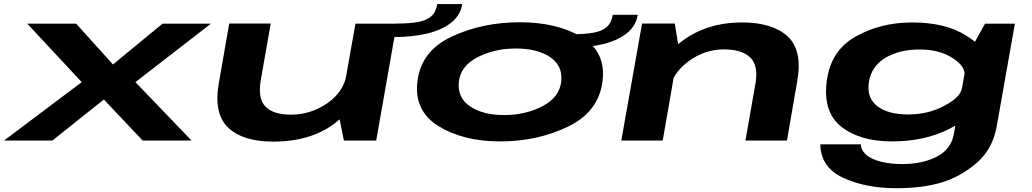

<svg xmlns="http://www.w3.org/2000/svg" viewBox="-54 -704 5170 962"><path d="M-33.5 0H208.5L466.5 -205.5L660.5 0H905.5L624.5 -292.5L1003 -585.5H760.5L512 -381L327.5 -585.5H82.5L355.5 -292.5Z M1669 0H1831L1934 -585.5H1727L1644.5 -122ZM1302.5 -586H1094.5L1042.5 -288.5Q1015.5 -134 1089.5 -64.2Q1163.5 5.5 1315 5.5Q1514 5.5 1637.2 -97.2Q1760.5 -200 1773 -272L1683.5 -334.5Q1668.5 -243.5 1585.5 -186.5Q1502.5 -129.5 1404.5 -129.5Q1314 -129.5 1275.2 -170.8Q1236.5 -212 1253 -305ZM1933 -586 1922 -518.5Q2014 -518.5 2087.2 -536.2Q2160.5 -554 2206.5 -590.2Q2252.5 -626.5 2262 -683.5H2137Q2130 -642.5 2105.8 -621.8Q2081.5 -601 2039.2 -593.5Q1997 -586 1933 -586Z M2453 4.5Q2638 4.5 2791.8 -69.5Q2945.5 -143.5 2965 -297Q2983 -445.5 2859.5 -519Q2736 -592.5 2550.5 -592.5Q2364.5 -592.5 2210.5 -521.2Q2056.5 -450 2037.5 -297Q2019.5 -148.5 2143.2 -72Q2267 4.5 2453 4.5ZM2472 -127.5Q2366 -127.5 2301.2 -171Q2236.5 -214.5 2245 -295Q2254.5 -374.5 2339.8 -417.8Q2425 -461 2530.5 -461Q2637 -461 2701.8 -418.2Q2766.5 -375.5 2758 -295Q2748.5 -215.5 2663.2 -171.5Q2578 -127.5 2472 -127.5ZM2812.5 -532.5 2801.5 -465Q2893.5 -465 2966.8 -482.8Q3040 -500.5 3086 -536.8Q3132 -573 3141.5 -630H3016.5Q3009.5 -589 2985.2 -568.2Q2961 -547.5 2918.8 -540Q2876.5 -532.5 2812.5 -532.5Z M3059 0H3266.5L3347 -462.5L3327 -586H3163ZM3681 0H3889L3940.5 -297.5Q3968 -453 3891.8 -522.2Q3815.5 -591.5 3663.5 -591.5Q3480.5 -591.5 3351.8 -489.2Q3223 -387 3209.5 -314L3297.5 -246Q3313.5 -336 3394.8 -396.2Q3476 -456.5 3573 -456.5Q3664 -456.5 3705.8 -415.2Q3747.5 -374 3730.5 -282Z M4435.5 239Q4570.5 239 4666 209.5Q4761.5 180 4840.5 111.5Q4919.5 43 4940 -71L5031 -585.5H4881.5L4796 -431.5L4726 -37Q4713.5 42 4641.5 80Q4569.5 118 4466.5 118Q4406 118 4359.2 106Q4312.5 94 4286.8 72.2Q4261 50.5 4259 19H4056Q4058 135 4171 187Q4284 239 4435.5 239ZM4415 4.5Q4580.5 4.5 4704.2 -59.2Q4828 -123 4835 -162.5L4765.5 -262Q4758.5 -216.5 4676.8 -173.5Q4595 -130.5 4497.5 -130.5Q4394 -130.5 4340.5 -173Q4287 -215.5 4299.5 -293Q4312 -371.5 4381.5 -413.8Q4451 -456 4555 -456Q4652 -456 4718.5 -413.5Q4785 -371 4778 -325.5L4881 -423Q4887.5 -462.5 4784.8 -527Q4682 -591.5 4516.5 -591.5Q4357.5 -591.5 4232 -520.2Q4106.5 -449 4088 -294.5Q4069 -141 4162.5 -68.2Q4256 4.5 4415 4.5Z"/></svg>

Font: Anybody ExtraExpanded
Style: Bold Italic
Weight: 700
Width: 8
Italic angle: -10°
Version: Version 1.113;gftools[0.9.25]